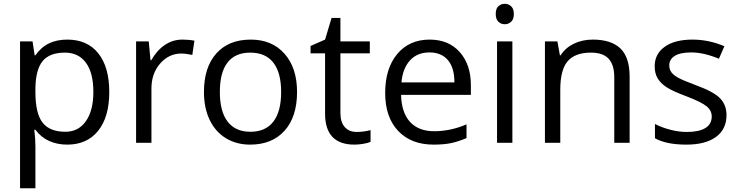

<svg xmlns="http://www.w3.org/2000/svg" viewBox="-20 -754 3903 1014"><path d="M335 9.8Q282.7 9.8 239.5 -9.5Q196.3 -28.8 167 -68.8H161.1Q167 -22 167 20V240.2H85.9V-535.2H151.9L163.1 -461.9H167Q198.2 -505.9 239.7 -525.4Q281.2 -544.9 335 -544.9Q441.4 -544.9 499.3 -472.2Q557.1 -399.4 557.1 -268.1Q557.1 -136.2 498.3 -63.2Q439.5 9.8 335 9.8ZM323.2 -476.1Q241.2 -476.1 204.6 -430.7Q168 -385.3 167 -286.1V-268.1Q167 -155.3 204.6 -106.7Q242.2 -58.1 325.2 -58.1Q394.5 -58.1 433.8 -114.3Q473.1 -170.4 473.1 -269Q473.1 -369.1 433.8 -422.6Q394.5 -476.1 323.2 -476.1Z M942.9 -544.9Q978.5 -544.9 1006.8 -539.1L995.6 -463.9Q962.4 -471.2 937 -471.2Q872.1 -471.2 825.9 -418.5Q779.8 -365.7 779.8 -287.1V0H698.7V-535.2H765.6L774.9 -436H778.8Q808.6 -488.3 850.6 -516.6Q892.6 -544.9 942.9 -544.9Z M1548.8 -268.1Q1548.8 -137.2 1482.9 -63.7Q1417 9.8 1300.8 9.8Q1229 9.8 1173.3 -23.9Q1117.7 -57.6 1087.4 -120.6Q1057.1 -183.6 1057.1 -268.1Q1057.1 -398.9 1122.6 -471.9Q1188 -544.9 1304.2 -544.9Q1416.5 -544.9 1482.7 -470.2Q1548.8 -395.5 1548.8 -268.1ZM1141.1 -268.1Q1141.1 -165.5 1182.1 -111.8Q1223.1 -58.1 1302.7 -58.1Q1382.3 -58.1 1423.6 -111.6Q1464.8 -165 1464.8 -268.1Q1464.8 -370.1 1423.6 -423.1Q1382.3 -476.1 1301.8 -476.1Q1222.2 -476.1 1181.6 -423.8Q1141.1 -371.6 1141.1 -268.1Z M1863.8 -57.1Q1885.3 -57.1 1905.3 -60.3Q1925.3 -63.5 1937 -66.9V-4.9Q1923.8 1.5 1898.2 5.6Q1872.6 9.8 1852.1 9.8Q1696.8 9.8 1696.8 -153.8V-472.2H1620.1V-511.2L1696.8 -544.9L1731 -659.2H1777.8V-535.2H1933.1V-472.2H1777.8V-157.2Q1777.8 -108.9 1800.8 -83Q1823.7 -57.1 1863.8 -57.1Z M2270 9.8Q2151.4 9.8 2082.8 -62.5Q2014.2 -134.8 2014.2 -263.2Q2014.2 -392.6 2077.9 -468.8Q2141.6 -544.9 2249 -544.9Q2349.6 -544.9 2408.2 -478.8Q2466.8 -412.6 2466.8 -304.2V-252.9H2098.1Q2100.6 -158.7 2145.8 -109.9Q2190.9 -61 2272.9 -61Q2359.4 -61 2443.8 -97.2V-24.9Q2400.9 -6.3 2362.5 1.7Q2324.2 9.8 2270 9.8ZM2248 -477.1Q2183.6 -477.1 2145.3 -435.1Q2106.9 -393.1 2100.1 -318.8H2379.9Q2379.9 -395.5 2345.7 -436.3Q2311.5 -477.1 2248 -477.1Z M2686 0H2605V-535.2H2686ZM2598.1 -680.2Q2598.1 -708 2611.8 -720.9Q2625.5 -733.9 2646 -733.9Q2665.5 -733.9 2679.7 -720.7Q2693.8 -707.5 2693.8 -680.2Q2693.8 -652.8 2679.7 -639.4Q2665.5 -626 2646 -626Q2625.5 -626 2611.8 -639.4Q2598.1 -652.8 2598.1 -680.2Z M3224.1 0V-346.2Q3224.1 -411.6 3194.3 -443.8Q3164.6 -476.1 3101.1 -476.1Q3017.1 -476.1 2978 -430.7Q2939 -385.3 2939 -280.8V0H2857.9V-535.2H2923.8L2937 -461.9H2940.9Q2965.8 -501.5 3010.7 -523.2Q3055.7 -544.9 3110.8 -544.9Q3207.5 -544.9 3256.3 -498.3Q3305.2 -451.7 3305.2 -349.1V0Z M3816.9 -146Q3816.9 -71.3 3761.2 -30.8Q3705.6 9.8 3605 9.8Q3498.5 9.8 3439 -23.9V-99.1Q3477.5 -79.6 3521.7 -68.4Q3565.9 -57.1 3606.9 -57.1Q3670.4 -57.1 3704.6 -77.4Q3738.8 -97.7 3738.8 -139.2Q3738.8 -170.4 3711.7 -192.6Q3684.6 -214.8 3606 -245.1Q3531.2 -272.9 3499.8 -293.7Q3468.3 -314.5 3452.9 -340.8Q3437.5 -367.2 3437.5 -403.8Q3437.5 -469.2 3490.7 -507.1Q3543.9 -544.9 3636.7 -544.9Q3723.1 -544.9 3805.7 -509.8L3776.9 -443.8Q3696.3 -477.1 3630.9 -477.1Q3573.2 -477.1 3543.9 -459Q3514.6 -440.9 3514.6 -409.2Q3514.6 -387.7 3525.6 -372.6Q3536.6 -357.4 3561 -343.8Q3585.4 -330.1 3654.8 -304.2Q3750 -269.5 3783.4 -234.4Q3816.9 -199.2 3816.9 -146Z"/></svg>

Font: f0_46866 
Style: Regular
Weight: 400
Foundry: Ascender Corporation
Version: Version 1.10